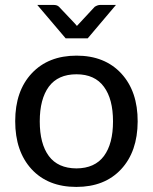

<svg xmlns="http://www.w3.org/2000/svg" viewBox="-20 -737 608 764"><path d="M284.2 -66.9Q357.4 -67.4 393.6 -116.2Q429.7 -165 429.7 -253.9Q429.7 -342.8 393.6 -391.6Q357.4 -441.4 284.2 -441.4Q210.9 -441.4 174.3 -392.1Q138.2 -342.8 138.2 -253.9Q138.2 -165 174.3 -116.2Q210.4 -67.4 284.2 -66.9ZM462.9 -444.3Q528.3 -373 527.8 -253.4Q527.3 -133.8 461.9 -63.5Q396.5 6.8 283.7 6.8Q170.9 6.8 105.5 -64Q40.5 -134.8 40.5 -254.9Q40.5 -375 106.4 -445.3Q172.4 -515.6 284.7 -515.6Q397 -515.6 462.9 -444.3ZM194.3 -717.3Q207.5 -717.3 214.8 -710L277.3 -644L286.1 -633.8L356.9 -710Q368.7 -717.3 377.9 -717.3H441.4L329.1 -584.5H241.2L128.4 -717.3Z"/></svg>

Font: Lato-Medium
Style: Regular
Weight: 500
Designer: Lukasz Dziedzic
Foundry: tyPoland Lukasz Dziedzic
Version: Version 2.006; 2014-01-15